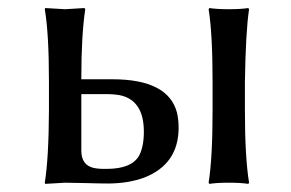

<svg xmlns="http://www.w3.org/2000/svg" viewBox="-20 -452 721 475"><path d="M505.9 -250Q505.9 -369.1 496.1 -429.2L498 -432.1Q516.1 -429.2 545.9 -429.2Q575.7 -429.2 594.2 -432.1L596.2 -429.2Q587.9 -375 585.9 -250V-179.2Q585.9 -63 596.2 0L594.2 2.9Q576.2 0 545.9 0Q516.1 0 498 2.9L496.1 0Q505.9 -61 505.9 -179.2ZM335.9 -126Q335.9 -205.1 274.9 -216.8Q262.2 -218.8 248 -219.2H181.2V-79.1Q181.2 -43.9 211.4 -36.6Q224.6 -33.7 244.1 -34.2Q306.2 -34.2 324.7 -67.9Q335.9 -90.3 335.9 -126ZM181.2 -258.8V-255.9H257.8Q396.5 -255.9 418 -172.9Q421.9 -155.3 421.9 -136.2Q421.9 -45.9 336.9 -12.7Q298.8 1.5 249 2Q228 2 194.8 1Q161.1 0 141.1 0L91.8 2.9L90.8 0Q100.6 -61 101.1 -179.2V-250Q101.1 -369.1 90.8 -429.2L91.8 -432.1Q93.8 -432.1 141.1 -429.2L189 -432.1L190.9 -429.2Q181.2 -364.3 181.2 -258.8Z"/></svg>

Font: Linux Biolinum O
Style: Regular
Weight: 400
Designer: Philipp H. Poll
Foundry: Philipp H. Poll
Version: Version 1.0.4